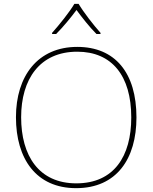

<svg xmlns="http://www.w3.org/2000/svg" viewBox="-20 -969 794 999"><path d="M389 -949H367C343 -908 288 -839 251 -798V-792H272C309 -829 350 -879 378 -917C406 -879 445 -829 482 -792H503V-798C466 -839 413 -908 389 -949ZM690 -358C690 -590 579 -725 382 -725C177 -725 63 -574 63 -359C63 -143 168 10 376 10C587 10 690 -143 690 -358ZM90 -359C90 -556 186 -700 382 -700C562 -700 663 -575 663 -358C663 -156 573 -15 377 -15C182 -15 90 -159 90 -359Z"/></svg>

Font: Noto Sans Meetei Mayek Thin
Style: Regular
Weight: 100
Designer: Monotype Design Team and Neelakash Kshetrimayum
Foundry: Monotype Imaging Inc.
Version: Version 2.002